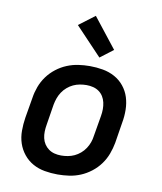

<svg xmlns="http://www.w3.org/2000/svg" viewBox="-86 -838 772 916"><g transform="rotate(10 300.0 -380.5)"><path d="M255 8Q223 8 192 2.5Q161 -3 135 -17.5Q109 -32 90 -55.5Q71 -79 61.5 -107.5Q52 -136 52 -168Q52 -200 57 -232L74 -332Q78 -359 88 -386Q98 -413 115.5 -437Q133 -461 157 -479.5Q181 -498 208 -509Q235 -520 262.5 -524Q290 -528 318 -528Q350 -528 381 -522.5Q412 -517 438.5 -502.5Q465 -488 484 -464.5Q503 -441 512 -412.5Q521 -384 521.5 -352Q522 -320 516 -288L500 -188Q495 -161 485 -134Q475 -107 457.5 -83Q440 -59 416 -40.5Q392 -22 365.5 -11Q339 0 311 4Q283 8 255 8ZM256 -84Q272 -84 288.5 -87Q305 -90 320 -97Q335 -104 348.5 -115.5Q362 -127 371.5 -141.5Q381 -156 386.5 -171.5Q392 -187 394 -203L411 -303Q414 -320 414 -336.5Q414 -353 410.5 -368.5Q407 -384 399 -397Q391 -410 378.5 -419Q366 -428 350.5 -432Q335 -436 318 -436Q302 -436 285.5 -433Q269 -430 254 -423Q239 -416 225.5 -404.5Q212 -393 202.5 -378.5Q193 -364 187.5 -348.5Q182 -333 179 -317L163 -217Q160 -200 159.5 -183.5Q159 -167 162.5 -151.5Q166 -136 174.5 -123Q183 -110 195.5 -101Q208 -92 223.5 -88Q239 -84 256 -84ZM355 -576 227 -711 304 -769 418 -624Z"/></g></svg>

Font: Iosevka SmBd Ex Obl
Style: Regular
Weight: 600
Width: 7
Italic angle: -9°
Monospace: yes
Designer: Belleve Invis
Foundry: Belleve Invis
Version: Version 32.5.0; ttfautohint (v1.8.4)